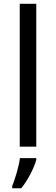

<svg xmlns="http://www.w3.org/2000/svg" viewBox="-20 -780 298 1021"><path d="M172.9 0H85V-759.8H172.9ZM44.9 209Q55.7 184.1 68.8 138.7Q82 93.3 85.9 61H172.9V69.8Q165 100.6 141.4 146.2Q117.7 191.9 92.8 221.2H44.9Z"/></svg>

Font: NotoPenekeko
Style: Regular
Weight: 400
Designer: Monotype Design team
Foundry: Monotype Imaging Inc.
Version: Version 1.04